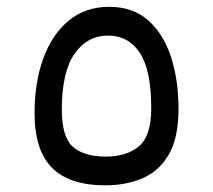

<svg xmlns="http://www.w3.org/2000/svg" viewBox="-20 -542 626 564"><path d="M289.6 2.4Q183.6 2.4 132.6 -49.3Q81.5 -101.1 81.5 -209.5Q81.5 -299.8 107.2 -370.4Q132.8 -440.9 181.9 -481.4Q231 -522 300.8 -522Q370.1 -522 415.3 -482.2Q460.4 -442.4 482.4 -374.5Q504.4 -306.6 504.4 -222.7Q504.4 -137.7 476.1 -88.6Q447.8 -39.6 399.2 -18.6Q350.6 2.4 289.6 2.4ZM290.5 -82Q352.1 -82 388.2 -112.3Q424.3 -142.6 424.3 -224.1Q424.3 -336.4 390.6 -387Q356.9 -437.5 297.4 -437.5Q236.3 -437.5 199 -384Q161.6 -330.6 161.6 -220.2Q161.6 -139.2 194.3 -110.6Q227.1 -82 290.5 -82Z"/></svg>

Font: Cascadia Code NF SemiLight
Style: Regular
Weight: 350
Monospace: yes
Designer: Aaron Bell
Foundry: Saja Typeworks
Version: Version 2404.023; ttfautohint (v1.8.4)